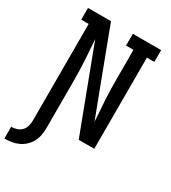

<svg xmlns="http://www.w3.org/2000/svg" viewBox="-231 -849 1058 1187"><g transform="rotate(30 297.5 -256.0)"><path d="M-5 223V139Q15 139 34 133Q53 127 67 112.5Q81 98 86.5 78.5Q92 59 92 39V-651H39V-735H203L355 -332L426 -145Q424 -182 421 -219Q418 -256 416 -293Q414 -330 413 -367Q412 -404 412 -441V-651H359V-735H561V-651H508V0H397L174 -590Q176 -553 179 -516Q182 -479 184 -442Q186 -405 187 -368Q188 -331 188 -294V39Q188 64 183 89Q178 114 166 136.5Q154 159 135 176.5Q116 194 93 204.5Q70 215 45 219Q20 223 -5 223Z"/></g></svg>

Font: Iosevka HT Medium Extended
Style: Regular
Weight: 500
Width: 7
Monospace: yes
Designer: Belleve Invis
Foundry: Belleve Invis
Version: Version 32.3.0; ttfautohint (v1.8.4)